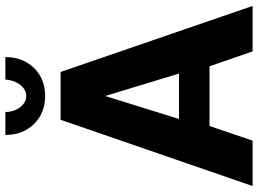

<svg xmlns="http://www.w3.org/2000/svg" viewBox="-142 -812 954 710"><g transform="rotate(-90 335.0 -457.0)"><path d="M396 -914.1H479Q479 -849.6 438.7 -808.3Q398.4 -767.1 335 -767.1Q272 -767.1 231.4 -808.3Q190.9 -849.6 190.9 -914.1H275.9Q275.9 -882.3 293.5 -859.6Q311 -836.9 335 -836.9Q358.4 -836.9 375.7 -858.6Q393.1 -880.4 396 -914.1ZM247.1 -710H423.8L668 0H500L444.8 -159.2H224.1L169.9 0H2ZM418 -272 335 -544.9 250 -272Z"/></g></svg>

Font: Rawline ExtraBold
Style: Regular
Weight: 800
Designer: Matt McInerney, Pablo Impallari, Rodrigo Fuenzalida
Foundry: Matt McInerney, Pablo Impallari, Rodrigo Fuenzalida
Version: Version 4.020;PS 004.020;hotconv 1.0.88;makeotf.lib2.5.64775